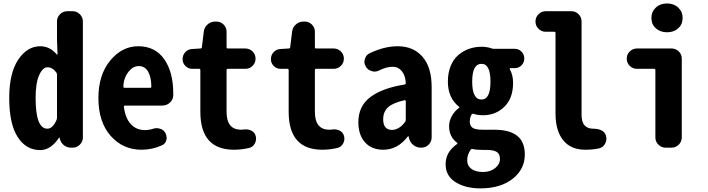

<svg xmlns="http://www.w3.org/2000/svg" viewBox="-20 -836 4011 1087"><path d="M208 13.7Q127 13.7 79.6 -61Q32.2 -135.7 32.2 -281.2Q32.2 -421.9 83 -498Q133.8 -574.2 208 -574.2Q262.7 -574.2 301.8 -527.3Q302.7 -526.4 304.2 -526.9Q305.7 -527.3 305.7 -529.3L302.7 -611.3V-714.8Q302.7 -738.3 319.8 -755.4Q336.9 -772.5 360.4 -772.5H391.6Q415 -772.5 432.1 -755.4Q449.2 -738.3 449.2 -714.8V-57.6Q449.2 -34.2 432.1 -17.1Q415 0 391.6 0H381.8Q358.4 0 340.8 -14.6Q323.2 -29.3 318.4 -51.8L317.4 -56.6Q317.4 -57.6 316.4 -57.6Q315.4 -57.6 314.5 -56.6Q267.6 13.7 208 13.7ZM248 -107.4Q278.3 -107.4 299.8 -156.2Q302.7 -163.1 302.7 -169.9V-413.1Q302.7 -419.9 298.8 -425.8Q277.3 -455.1 249 -455.1Q221.7 -455.1 201.7 -410.6Q181.6 -366.2 181.6 -281.2Q181.6 -107.4 248 -107.4Z M781.2 11.7Q675.8 11.7 606.4 -66.9Q537.1 -145.5 537.1 -281.2Q537.1 -412.1 604 -493.2Q670.9 -574.2 762.7 -574.2Q858.4 -574.2 909.7 -501Q960.9 -427.7 960.9 -306.6Q960.9 -301.8 960.9 -295.9Q960 -271.5 941.9 -254.9Q923.8 -238.3 898.4 -238.3H688.5Q680.7 -238.3 681.6 -230.5Q689.5 -167 720.7 -133.3Q752 -99.6 799.8 -99.6Q823.2 -99.6 844.7 -106.4Q855.5 -110.4 866.2 -110.4Q875 -110.4 885.7 -107.4Q906.2 -101.6 916 -84Q922.9 -71.3 923.3 -57.1Q923.8 -43 917 -31.2Q910.2 -19.5 897.5 -13.7Q842.8 11.7 781.2 11.7ZM678.7 -344.7Q678.7 -338.9 685.5 -338.9H830.1Q836.9 -338.9 836.9 -345.7Q836.9 -345.7 836.9 -346.7Q835.9 -401.4 817.9 -431.6Q799.8 -461.9 765.6 -461.9Q733.4 -461.9 709 -431.6Q678.7 -393.6 678.7 -344.7Z M1304.7 11.7Q1114.3 11.7 1114.3 -203.1V-438.5Q1114.3 -446.3 1107.4 -446.3H1068.4Q1045.9 -446.3 1029.8 -462.4Q1013.7 -478.5 1013.7 -501Q1013.7 -524.4 1029.3 -541Q1044.9 -557.6 1068.4 -558.6L1115.2 -561.5Q1122.1 -561.5 1123 -569.3L1133.8 -657.2Q1136.7 -681.6 1155.3 -697.8Q1173.8 -713.9 1198.2 -713.9H1205.1Q1228.5 -713.9 1245.6 -697.3Q1262.7 -680.7 1262.7 -656.2V-569.3Q1262.7 -561.5 1269.5 -561.5H1369.1Q1392.6 -561.5 1409.7 -544.9Q1426.8 -528.3 1426.8 -503.9Q1426.8 -479.5 1409.7 -462.9Q1392.6 -446.3 1369.1 -446.3H1269.5Q1262.7 -446.3 1262.7 -438.5V-203.1Q1262.7 -101.6 1344.7 -101.6Q1354.5 -101.6 1363.3 -103.5Q1368.2 -103.5 1373 -103.5Q1389.6 -103.5 1404.3 -95.7Q1422.9 -85.9 1427.7 -65.4Q1429.7 -58.6 1429.7 -50.8Q1429.7 -36.1 1421.9 -22.5Q1411.1 -2.9 1388.7 2Q1345.7 11.7 1304.7 11.7Z M1804.7 11.7Q1614.3 11.7 1614.3 -203.1V-438.5Q1614.3 -446.3 1607.4 -446.3H1568.4Q1545.9 -446.3 1529.8 -462.4Q1513.7 -478.5 1513.7 -501Q1513.7 -524.4 1529.3 -541Q1544.9 -557.6 1568.4 -558.6L1615.2 -561.5Q1622.1 -561.5 1623 -569.3L1633.8 -657.2Q1636.7 -681.6 1655.3 -697.8Q1673.8 -713.9 1698.2 -713.9H1705.1Q1728.5 -713.9 1745.6 -697.3Q1762.7 -680.7 1762.7 -656.2V-569.3Q1762.7 -561.5 1769.5 -561.5H1869.1Q1892.6 -561.5 1909.7 -544.9Q1926.8 -528.3 1926.8 -503.9Q1926.8 -479.5 1909.7 -462.9Q1892.6 -446.3 1869.1 -446.3H1769.5Q1762.7 -446.3 1762.7 -438.5V-203.1Q1762.7 -101.6 1844.7 -101.6Q1854.5 -101.6 1863.3 -103.5Q1868.2 -103.5 1873 -103.5Q1889.6 -103.5 1904.3 -95.7Q1922.9 -85.9 1927.7 -65.4Q1929.7 -58.6 1929.7 -50.8Q1929.7 -36.1 1921.9 -22.5Q1911.1 -2.9 1888.7 2Q1845.7 11.7 1804.7 11.7Z M2149.4 11.7Q2084 11.7 2046.4 -30.3Q2008.8 -72.3 2008.8 -144.5Q2008.8 -234.4 2075.7 -285.6Q2142.6 -336.9 2270.5 -357.4Q2278.3 -359.4 2277.3 -366.2Q2275.4 -408.2 2254.9 -433.1Q2234.4 -458 2203.1 -458Q2168.9 -458 2127 -437.5Q2114.3 -430.7 2100.6 -430.7Q2092.8 -430.7 2084 -433.6Q2061.5 -439.5 2050.8 -460Q2043 -472.7 2043 -486.3Q2043 -494.1 2045.9 -502Q2051.8 -524.4 2072.3 -534.2Q2155.3 -574.2 2231.4 -574.2Q2320.3 -574.2 2372.1 -514.6Q2423.8 -455.1 2423.8 -342.8V-57.6Q2423.8 -34.2 2406.7 -17.1Q2389.6 0 2366.2 0H2363.3Q2337.9 0 2318.8 -16.1Q2299.8 -32.2 2294.9 -56.6L2293.9 -62.5Q2293.9 -64.5 2292 -64.5Q2290 -64.5 2288.1 -62.5Q2231.4 11.7 2149.4 11.7ZM2199.2 -100.6Q2239.3 -100.6 2273.4 -145.5Q2277.3 -151.4 2277.3 -159.2V-262.7Q2277.3 -268.6 2272.5 -268.6Q2271.5 -268.6 2270.5 -268.6Q2204.1 -253.9 2176.8 -228.5Q2149.4 -203.1 2149.4 -161.1Q2149.4 -100.6 2199.2 -100.6Z M2699.2 230.5Q2615.2 230.5 2559.1 195.3Q2502.9 160.2 2502.9 93.8Q2502.9 58.6 2519 30.3Q2535.2 2 2568.4 -21.5Q2569.3 -22.5 2569.3 -24.4Q2569.3 -26.4 2568.4 -27.3Q2522.5 -61.5 2522.5 -121.1Q2522.5 -151.4 2538.1 -179.2Q2553.7 -207 2579.1 -225.6Q2581.1 -226.6 2581.1 -228.5Q2581.1 -230.5 2579.1 -231.4Q2515.6 -281.2 2515.6 -374Q2515.6 -423.8 2531.7 -462.9Q2547.9 -502 2575.2 -524.9Q2602.5 -547.9 2635.7 -559.6Q2668.9 -571.3 2706.1 -571.3Q2736.3 -571.3 2761.7 -562.5Q2769.5 -559.6 2776.4 -559.6H2894.5Q2917 -559.6 2932.6 -543.5Q2948.2 -527.3 2948.2 -504.9Q2948.2 -482.4 2932.6 -466.3Q2917 -450.2 2894.5 -450.2H2870.1Q2867.2 -450.2 2866.2 -448.2Q2865.2 -446.3 2866.2 -444.3Q2884.8 -411.1 2884.8 -367.2Q2884.8 -279.3 2835.4 -231.4Q2786.1 -183.6 2714.8 -183.6Q2685.5 -183.6 2661.1 -191.4Q2654.3 -194.3 2650.4 -188.5Q2639.6 -169.9 2639.6 -148.4Q2639.6 -124 2655.3 -112.8Q2670.9 -101.6 2711.9 -101.6H2778.3Q2864.3 -101.6 2907.7 -67.4Q2951.2 -33.2 2951.2 39.1Q2951.2 122.1 2882.3 176.3Q2813.5 230.5 2699.2 230.5ZM2706.1 -272.5Q2756.8 -272.5 2756.8 -374Q2756.8 -474.6 2706.1 -474.6Q2653.3 -474.6 2653.3 -374Q2653.3 -272.5 2706.1 -272.5ZM2714.8 137.7Q2755.9 137.7 2783.2 115.7Q2810.5 93.8 2810.5 64.5Q2810.5 35.2 2792 23.9Q2773.4 12.7 2733.4 12.7H2713.9Q2675.8 12.7 2656.2 7.8Q2655.3 6.8 2653.3 6.8Q2648.4 6.8 2645.5 10.7Q2625 38.1 2625 71.3Q2625 102.5 2648.9 120.1Q2672.9 137.7 2714.8 137.7Z M3293 11.7Q3211.9 11.7 3168.5 -42Q3125 -95.7 3125 -193.4V-648.4Q3125 -656.2 3117.2 -656.2H3069.3Q3045.9 -656.2 3028.8 -672.9Q3011.7 -689.5 3011.7 -713.9V-714.8Q3011.7 -738.3 3028.8 -755.4Q3045.9 -772.5 3069.3 -772.5H3214.8Q3239.3 -772.5 3255.9 -755.4Q3272.5 -738.3 3272.5 -714.8V-185.5Q3272.5 -107.4 3338.9 -107.4Q3398.4 -106.4 3410.2 -69.3Q3413.1 -59.6 3413.1 -49.8Q3413.1 -36.1 3406.2 -23.4Q3395.5 -2 3372.1 3.9Q3337.9 11.7 3293 11.7Z M3748 0Q3724.6 0 3707.5 -17.1Q3690.4 -34.2 3690.4 -57.6V-438.5Q3690.4 -446.3 3683.6 -446.3H3585.9Q3562.5 -446.3 3545.4 -462.9Q3528.3 -479.5 3528.3 -503.9Q3528.3 -528.3 3545.4 -544.9Q3562.5 -561.5 3585.9 -561.5H3782.2Q3805.7 -561.5 3822.8 -544.9Q3839.8 -528.3 3839.8 -503.9V-57.6Q3839.8 -34.2 3822.8 -17.1Q3805.7 0 3782.2 0ZM3756.8 -653.3Q3717.8 -653.3 3692.9 -675.8Q3668 -698.2 3668 -734.4Q3668 -769.5 3692.9 -793Q3717.8 -816.4 3756.8 -816.4Q3794.9 -816.4 3819.8 -793Q3844.7 -769.5 3844.7 -734.4Q3844.7 -698.2 3819.8 -675.8Q3794.9 -653.3 3756.8 -653.3Z"/></svg>

Font: Gen Jyuu Gothic Monospace Bold
Style: Bold
Weight: 700
Designer: [Source Han Sans]
Ryoko NISHIZUKA  (kana & ideographs); Paul D. Hunt (Latin, Greek & Cyrillic); Wenlong ZHANG  (bopomofo
Version: Version 1.002.20150607